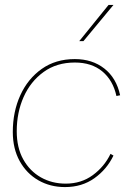

<svg xmlns="http://www.w3.org/2000/svg" viewBox="-20 -750 526 780"><path d="M244 10Q184 10 136 -17.5Q88 -45 60 -95.5Q32 -146 32 -214Q32 -296 62.5 -363Q93 -430 149.5 -470Q206 -510 284 -510Q355 -510 404 -471.5Q453 -433 468 -363L453 -360Q439 -424 395.5 -460Q352 -496 284 -496Q210 -496 157 -457.5Q104 -419 76 -356Q48 -293 48 -217Q48 -150 74.5 -102.5Q101 -55 146 -29.5Q191 -4 247 -4Q310 -4 357 -38.5Q404 -73 429 -125L441 -118Q414 -62 363.5 -26Q313 10 244 10ZM421 -730H441L319 -583H302Z"/></svg>

Font: Prodigy Sans Thin
Style: Italic
Weight: 100
Italic angle: -13°
Designer: Wei Huang
Foundry: Wei Huang
Version: Version 1.003; ttfautohint (v1.8.3)